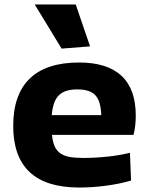

<svg xmlns="http://www.w3.org/2000/svg" viewBox="-20 -828 664 857"><path d="M333 9Q39 9 39 -266Q39 -406 113 -477.5Q187 -549 333 -549Q459 -549 522.5 -489.5Q586 -430 586 -312Q586 -289 583.5 -267Q581 -245 576 -226H212Q215 -195 224 -175Q233 -155 249.5 -143.5Q266 -132 290.5 -127.5Q315 -123 351 -123Q376 -123 404.5 -124.5Q433 -126 461 -129Q489 -132 514.5 -136.5Q540 -141 560 -146L565 -22Q513 -7 453 1Q393 9 333 9ZM325 -429Q269 -429 242.5 -402.5Q216 -376 211 -314H432Q430 -377 405.5 -403Q381 -429 325 -429ZM255 -611 135 -808H318L382 -621Z"/></svg>

Font: Encode Sans Wide
Style: Bold
Weight: 700
Designer: Pablo Impallari, Andres Torresi
Foundry: Pablo Impallari, Andres Torresi
Version: Version 1.000; ttfautohint (v1.00) -l 8 -r 50 -G 200 -x 14 -